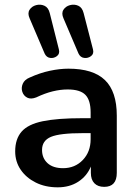

<svg xmlns="http://www.w3.org/2000/svg" viewBox="-20 -792 584 822"><path d="M316 -563 252 -713Q242 -735 251.5 -750Q261 -765 279.5 -770Q298 -775 315 -767.5Q332 -760 338 -736L378 -581Q383 -562 370 -552Q357 -542 340.5 -544Q324 -546 316 -563ZM171 -563 107 -713Q97 -735 106.5 -750Q116 -765 134.5 -770Q153 -775 170 -767.5Q187 -760 193 -736L232 -581Q237 -562 224 -552Q211 -542 195 -544Q179 -546 171 -563ZM227 10Q174 10 133 -10.5Q92 -31 68.5 -65.5Q45 -100 45 -144Q45 -197 72.5 -228.5Q100 -260 163 -273Q226 -286 333 -286H368V-311Q368 -363 345.5 -386Q323 -409 270 -409Q239 -409 206 -401Q173 -393 135 -375Q112 -366 96.5 -374Q81 -382 75.5 -399Q70 -416 77.5 -433.5Q85 -451 107 -460Q151 -480 193.5 -489Q236 -498 273 -498Q379 -498 429.5 -449Q480 -400 480 -297V-52Q480 8 426 8Q399 8 384 -7.5Q369 -23 369 -52V-79Q352 -38 315 -14Q278 10 227 10ZM368 -222H334Q236 -222 198 -206Q160 -190 160 -150Q160 -115 183.5 -93.5Q207 -72 250 -72Q301 -72 334.5 -107Q368 -142 368 -196Z"/></svg>

Font: Chiron GoRound TC M
Style: Regular
Weight: 500
Designer: Ryoko NISHIZUKA 西塚涼子 (kana, bopomofo & ideographs); Paul D. Hunt (Latin, Greek & Cyrillic); Sandoll Communications 산돌커뮤니
Foundry: Adobe
Version: Version 1.000;hotconv 1.1.1;makeotfexe 2.6.0